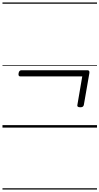

<svg xmlns="http://www.w3.org/2000/svg" viewBox="-20 -1030 803 1550"><path d="M628 -164Q613 -164 607.5 -169.5Q602 -175 605 -185L644 -413H145Q135 -413 131.5 -419Q128 -425 130 -438Q134 -463 153 -463H686Q706 -463 701 -437L657 -184Q655 -173 648 -168.5Q641 -164 628 -164ZM0 490H763V500H0ZM0 -20H763V0H0ZM0 -505H763V-500H0ZM0 -1010H763V-1000H0Z"/></svg>

Font: Playwrite ZA Guides
Style: Regular
Weight: 400
Designer: Veronika Burian, José Scaglione
Foundry: TypeTogether
Version: Version 1.003